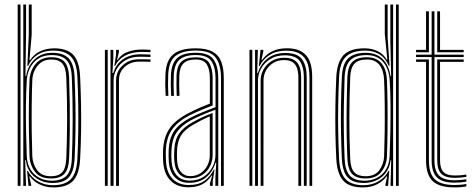

<svg xmlns="http://www.w3.org/2000/svg" viewBox="-20 -820 2096 847"><path d="M58 0V-800H70.5V0ZM82.8 0V-800H95V-673.5L92.2 -484H95.2Q102.2 -529.5 132.8 -558.4Q163.2 -587.2 211.5 -587Q261.2 -586.8 284 -561.4Q306.8 -536 309 -479.2Q311.8 -416.2 312.8 -357.4Q313.8 -298.5 312.9 -240.2Q312 -182 309.2 -121Q306.5 -64.8 284.6 -38.8Q262.8 -12.8 212.2 -12.8Q166.8 -12.8 133.2 -39.1Q99.8 -65.5 94 -113.5H91L95 0ZM208.5 -22.8Q251.2 -22.8 273 -44.4Q294.8 -66 297 -121.2Q300.5 -209 300.6 -294.9Q300.8 -380.8 296.8 -479.5Q294.8 -532 273.9 -554.5Q253 -577 207.8 -577Q173 -577 149.2 -561.5Q125.5 -546 112.9 -521.1Q100.2 -496.2 98.2 -468Q95 -416.2 94.4 -356.1Q93.8 -296 95 -237.2Q96.2 -178.5 98.2 -130.2Q99.8 -96.8 114.5 -72.6Q129.2 -48.5 153.8 -35.6Q178.2 -22.8 208.5 -22.8ZM205 -32.8Q156 -32.8 133.8 -62.9Q111.5 -93 110.2 -130.8Q108.5 -180.5 107.6 -240.6Q106.8 -300.8 107.5 -360.1Q108.2 -419.5 110.2 -467Q112 -507 136.4 -537.2Q160.8 -567.5 206.8 -567.5Q246.5 -567.5 264.8 -547Q283 -526.5 284.8 -478.8Q287 -417 287.8 -358.1Q288.5 -299.2 287.9 -240.8Q287.2 -182.2 284.8 -121.2Q282.8 -72.2 263.5 -52.5Q244.2 -32.8 205 -32.8ZM204.8 -42.5Q238 -42.5 254.4 -60.1Q270.8 -77.8 272.5 -121.5Q275.8 -204.5 276.1 -291.6Q276.5 -378.8 272.5 -478.5Q270.8 -521.2 255.1 -539.4Q239.5 -557.5 206.5 -557.5Q168.5 -557.5 146.4 -530.8Q124.2 -504 122.5 -466.5Q120.5 -416.2 119.9 -355.2Q119.2 -294.2 120 -235.2Q120.8 -176.2 122.5 -131.2Q124 -97 143.4 -69.8Q162.8 -42.5 204.8 -42.5ZM216 6.8Q182 6.8 154.9 -6.4Q127.8 -19.5 112 -41.8H109.2L117.5 -5.2L117.8 0H105.5L99.5 -66.5H102.5Q118.2 -36.8 147.5 -19.9Q176.8 -3 213.5 -3Q267.2 -3 292.9 -30Q318.5 -57 321.5 -120.8Q324.2 -178.8 325.1 -237.6Q326 -296.5 325.1 -356.9Q324.2 -417.2 321.5 -479.5Q318.5 -544.2 292.8 -570.5Q267 -596.8 214.8 -596.8Q174.5 -596.8 145.9 -578.5Q117.2 -560.2 103.8 -528.8H100.8L107 -668.2V-800H119.8V-666.8L110 -555.2H113Q131 -582 158.5 -594.4Q186 -606.8 218.8 -606.8Q276 -606.8 303.2 -577.8Q330.5 -548.8 333.5 -480.5Q336.5 -416.2 337.5 -356.9Q338.5 -297.5 337.6 -239.2Q336.8 -181 333.5 -119.5Q330.2 -51.8 302.6 -22.5Q275 6.8 216 6.8Z M467.5 0V-600H479.8V-562.8L476 -498H480Q491.5 -537.2 523 -558.9Q554.5 -580.5 599.8 -580.5Q611.8 -580.5 623.9 -580Q636 -579.5 643.8 -579V-568.5Q633.8 -569 620.5 -569.4Q607.2 -569.8 596 -569.8Q559.8 -569.8 534 -554.5Q508.2 -539.2 494.6 -515.4Q481 -491.5 481 -465V0ZM442.8 0V-600H455.2V0ZM492 0V-465.5Q492 -503.5 520.4 -531Q548.8 -558.5 593 -558.5Q606.2 -558.5 619.4 -558.4Q632.5 -558.2 643.8 -557.8V-547.2Q632.5 -547.8 619.5 -547.9Q606.5 -548 592.8 -548Q556.2 -548 530.5 -525.2Q504.8 -502.5 504.8 -466V0ZM484.5 -528.8 492 -580V-600H504.5V-589L496 -555.5H498.5Q515.5 -581.5 544.4 -591.5Q573.2 -601.5 605.2 -601.5Q613.5 -601.5 623.6 -601.2Q633.8 -601 643.8 -600.2V-589.8Q635 -590.2 625 -590.6Q615 -591 604 -591Q563 -591 532.8 -575.1Q502.5 -559.2 487.2 -528.8Z M955 0V-474.8Q955 -534.5 931.5 -565.8Q908 -597 843.2 -597Q787 -597 755.8 -574.4Q724.5 -551.8 722 -490Q721 -466.2 721.2 -443.5Q721.5 -420.8 722.8 -397.2H710.8Q709.2 -423 709 -445.4Q708.8 -467.8 709.8 -490.5Q712.2 -553 743.9 -579.9Q775.5 -606.8 843.2 -606.8Q892.2 -606.8 919.1 -591.2Q946 -575.8 956.6 -546.2Q967.2 -516.8 967.2 -474.8V0ZM816.8 -23.2Q852.8 -23.2 878.1 -40Q903.5 -56.8 917 -82.8Q930.5 -108.8 930.5 -136V-336Q900 -325 871 -312.5Q842 -300 821.8 -289Q779.5 -265.8 759 -235.4Q738.5 -205 736.2 -154.5Q735.5 -140 735.8 -129.8Q736 -119.5 737 -105.8Q740.5 -66.5 761.2 -44.9Q782 -23.2 816.8 -23.2ZM818.5 -33.5Q787.8 -33.5 769.9 -53.2Q752 -73 749.2 -107.5Q748.2 -119 748.1 -129.9Q748 -140.8 748.5 -152.8Q750.2 -202 769.5 -230Q788.8 -258 826.8 -279.2Q849.5 -291.8 871.6 -302.2Q893.8 -312.8 918 -321.5V-135.2Q918 -110 906.4 -86.6Q894.8 -63.2 872.6 -48.4Q850.5 -33.5 818.5 -33.5ZM819.2 -43Q845.2 -43 864.6 -55.9Q884 -68.8 894.8 -89.8Q905.5 -110.8 905.5 -134.8V-306.5Q886.2 -298.5 868.9 -289.6Q851.5 -280.8 832.2 -269.8Q794.5 -248.2 778.4 -222Q762.2 -195.8 760.8 -152.5Q760.5 -141.8 760.6 -131Q760.8 -120.2 761.5 -108.2Q763.8 -78.2 778.8 -60.6Q793.8 -43 819.2 -43ZM811 6.2Q762.8 6.2 733.5 -22.2Q704.2 -50.8 700 -104Q699 -117.5 698.9 -129.8Q698.8 -142 699.2 -156.8Q701.5 -211.5 725.5 -249.5Q749.5 -287.5 806.2 -318Q820.2 -325.5 835.1 -332.8Q850 -340 867.4 -347.5Q884.8 -355 905.8 -363V-474.8Q905.8 -513.8 892.4 -535.6Q879 -557.5 843.2 -557.5Q807 -557.5 789.8 -540.5Q772.5 -523.5 771 -486.5Q770.5 -470.5 770.5 -446.5Q770.5 -422.5 771.8 -397.2H759.5Q758.5 -421 758.4 -445.5Q758.2 -470 758.8 -487Q760.8 -531 781.6 -549.1Q802.5 -567.2 843.2 -567.2Q887.5 -567.2 902.8 -542.4Q918 -517.5 918 -474.8V-354.8Q887.5 -343.2 859.4 -331.1Q831.2 -319 811.5 -308.5Q762 -282.2 737.8 -246.6Q713.5 -211 711.5 -156Q711.2 -142.5 711.4 -130.5Q711.5 -118.5 712.5 -104.8Q716 -56.8 742.2 -30.2Q768.5 -3.8 813 -3.8Q856 -3.8 881.9 -22.4Q907.8 -41 923.5 -72.2H926.5L918.5 -21V0H906.5L906.2 -11.8L915.8 -45.2H913Q894.8 -18 870 -5.9Q845.2 6.2 811 6.2ZM930.2 0V-38L934 -102.8H931Q918.8 -62.5 889.6 -38Q860.5 -13.5 814.8 -13.5Q775.5 -13.5 751.9 -37.6Q728.2 -61.8 724.8 -105.2Q723.8 -119 723.6 -130.1Q723.5 -141.2 724 -155.2Q725.8 -208 747.2 -240.6Q768.8 -273.2 816.8 -299Q830.8 -306.2 849 -314.5Q867.2 -322.8 888.1 -331.1Q909 -339.5 930.8 -347.2V-474.8Q930.8 -522.5 912.8 -549.9Q894.8 -577.2 843.2 -577.2Q795 -577.2 771.8 -556.6Q748.5 -536 746.5 -487.2Q745.8 -471.5 745.9 -447Q746 -422.5 747.5 -397.2H735Q733.8 -420.8 733.5 -445.5Q733.2 -470.2 734 -487.5Q736.2 -540.5 761.8 -563.9Q787.2 -587.2 843.2 -587.2Q900.5 -587.2 921.6 -558.4Q942.8 -529.5 942.8 -474.8V0Z M1345.2 0V-479.5Q1345.2 -502.8 1341.1 -523.8Q1337 -544.8 1326 -561.1Q1315 -577.5 1294.8 -587Q1274.5 -596.5 1242 -596.5Q1200 -596.5 1170.4 -578Q1140.8 -559.5 1125 -528.8H1122L1129.2 -600H1141.5V-592.5L1133.5 -555.5H1136.2Q1155.8 -582.5 1183.1 -594.8Q1210.5 -607 1244.8 -607Q1273 -607 1292.8 -600.2Q1312.5 -593.5 1325.1 -581.4Q1337.8 -569.2 1344.8 -553.2Q1351.8 -537.2 1354.5 -518.8Q1357.2 -500.2 1357.2 -480.5V0ZM1080.5 0V-600H1093V0ZM1129.8 0V-465.5Q1129.8 -490.8 1142.4 -513.5Q1155 -536.2 1178.4 -550.8Q1201.8 -565.2 1233.8 -565.2Q1256.8 -565.2 1271.5 -558.4Q1286.2 -551.5 1294.2 -539.4Q1302.2 -527.2 1305.4 -511.2Q1308.5 -495.2 1308.5 -477V0H1296.2V-476.8Q1296.2 -499.2 1291.1 -516.9Q1286 -534.5 1272.2 -544.8Q1258.5 -555 1232.5 -555Q1206.5 -555 1186.1 -542.8Q1165.8 -530.5 1154.1 -510.4Q1142.5 -490.2 1142.5 -466L1142.2 0ZM1105.2 0V-600H1117.5L1114.8 -498H1117.8Q1130 -538.5 1161.2 -562.5Q1192.5 -586.5 1238.8 -586.2Q1293.5 -586 1313.2 -557.4Q1333 -528.8 1333 -479V0H1320.5V-478.2Q1320.5 -525 1302.5 -550.5Q1284.5 -576 1236.2 -576Q1199.2 -576 1172.9 -559.8Q1146.5 -543.5 1132.2 -518.1Q1118 -492.8 1118 -465V0Z M1739 0H1726.8V-800H1739ZM1714.2 0H1702.8L1705.8 -113.5H1703.2Q1697.2 -65.5 1663.8 -39.1Q1630.2 -12.8 1584.8 -12.8Q1537.5 -12.8 1514.2 -37.1Q1491 -61.5 1488 -120.8Q1485.5 -175.8 1484.4 -233.1Q1483.2 -290.5 1484.1 -351.8Q1485 -413 1488 -479Q1490.5 -539 1516.5 -563Q1542.5 -587 1594 -587Q1639.5 -587 1667.6 -559.9Q1695.8 -532.8 1702.5 -484H1705.5L1702 -632.2V-800H1714.2ZM1588.8 -22.8Q1618.8 -22.8 1643.1 -35.4Q1667.5 -48 1682.4 -72.1Q1697.2 -96.2 1698.8 -130.5Q1700.8 -179 1702 -238Q1703.2 -297 1702.8 -356.8Q1702.2 -416.5 1699 -466.8Q1696.8 -500.5 1684.5 -525.1Q1672.2 -549.8 1650.5 -563.4Q1628.8 -577 1597.8 -577Q1548 -577 1525.2 -554.4Q1502.5 -531.8 1500.2 -479Q1497.8 -412.8 1496.9 -354.1Q1496 -295.5 1496.9 -238.6Q1497.8 -181.8 1500.2 -120.2Q1502.5 -68 1523.1 -45.4Q1543.8 -22.8 1588.8 -22.8ZM1592 -32.8Q1551.5 -32.8 1532.9 -53.2Q1514.2 -73.8 1512.5 -121.2Q1510 -181.2 1509.2 -238.4Q1508.5 -295.5 1509.4 -354.8Q1510.2 -414 1512.5 -480.2Q1514.2 -526.8 1534.6 -547.1Q1555 -567.5 1598.8 -567.5Q1640.5 -567.5 1662.8 -541Q1685 -514.5 1686.8 -466.8Q1688.8 -423 1689.5 -365.6Q1690.2 -308.2 1689.6 -247Q1689 -185.8 1687 -130.5Q1685.5 -92.5 1663.1 -62.6Q1640.8 -32.8 1592 -32.8ZM1592.5 -42.5Q1634.2 -42.5 1653.8 -69.6Q1673.2 -96.8 1674.5 -131Q1676.2 -176.8 1677 -235Q1677.8 -293.2 1677.2 -353.6Q1676.8 -414 1674.5 -466.5Q1672.8 -509.5 1653.9 -533.5Q1635 -557.5 1599 -557.5Q1561.2 -557.5 1543.9 -539.2Q1526.5 -521 1525 -480Q1521.2 -383.5 1521.1 -297.5Q1521 -211.5 1524.8 -121.5Q1526.5 -77.2 1543.1 -59.9Q1559.8 -42.5 1592.5 -42.5ZM1581 6.8Q1520.2 6.8 1493.5 -23.8Q1466.8 -54.2 1463.5 -120.2Q1460.5 -180.2 1459.6 -237.5Q1458.8 -294.8 1459.6 -354.2Q1460.5 -413.8 1463.5 -479.5Q1466.8 -546 1495.2 -576.4Q1523.8 -606.8 1588.2 -606.8Q1622 -606.8 1647.5 -593.6Q1673 -580.5 1685.8 -556.8H1688.8L1677.5 -670.2V-800H1690V-654.8L1698.5 -530H1694.8Q1678.8 -566.5 1652 -581.6Q1625.2 -596.8 1591.5 -596.8Q1534.8 -596.8 1506.6 -570.4Q1478.5 -544 1475.8 -480.2Q1472.8 -412 1471.9 -352.4Q1471 -292.8 1472 -236.1Q1473 -179.5 1475.8 -119.5Q1479 -56 1504.8 -29.5Q1530.5 -3 1583.5 -3Q1619 -3 1648.4 -19.4Q1677.8 -35.8 1694 -66.5H1697.2L1692 0H1680L1680.2 -5.2L1687.8 -41.8H1685Q1670 -20.5 1643.2 -6.9Q1616.5 6.8 1581 6.8Z M1985.8 -14.2Q1931.5 -14.2 1907.9 -37.1Q1884.2 -60 1884.2 -113V-568.2H1815.5V-578.8H1884.2V-770H1896.5V-578.8H2025.5V-568.2H1896.5V-113Q1896.5 -65.8 1917.2 -45.2Q1938 -24.8 1985.8 -24.8Q1997.8 -24.8 2010.6 -25.9Q2023.5 -27 2037.2 -29V-18.8Q2025.5 -16.5 2012.4 -15.4Q1999.2 -14.2 1985.8 -14.2ZM1985.8 6.8Q1918.2 6.8 1888.9 -21Q1859.5 -48.8 1859.5 -113V-547.2H1815.5V-557.8H1872V-113Q1872 -54.2 1898.4 -29Q1924.8 -3.8 1985.8 -3.8Q1999.5 -3.8 2012.6 -5Q2025.8 -6.2 2037.2 -8.5V2Q2016.8 6.8 1985.8 6.8ZM1985.8 -35.5Q1944.5 -35.5 1926.6 -53.5Q1908.8 -71.5 1908.8 -113V-557.8H2025.5V-547.2H1921.2V-113Q1921.2 -77 1936.2 -61.4Q1951.2 -45.8 1985.8 -45.8Q1996 -45.8 2009.2 -46.6Q2022.5 -47.5 2037.2 -50V-39.8Q2024.2 -37.8 2011.2 -36.6Q1998.2 -35.5 1985.8 -35.5ZM1815.5 -589.5V-600H1859.5V-770H1872V-589.5ZM1908.8 -589.5V-770H1921.2V-600H2025.5V-589.5Z"/></svg>

Font: Big Shoulders Inline Text Thin Light
Style: Regular
Weight: 300
Version: Version 2.002